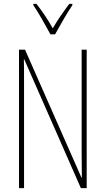

<svg xmlns="http://www.w3.org/2000/svg" viewBox="-20 -970 544 990"><path d="M240 -793H264C290 -840 324 -900 353 -943V-950H337C303 -904 278 -868 252 -824C228 -868 194 -917 168 -950H152V-943C174 -912 213 -843 240 -793ZM427 0V-714H401V-181C401 -152 402 -99 402 -54H400L109 -714H78V0H104V-548C104 -604 104 -637 103 -664H105L397 0Z"/></svg>

Font: Noto Sans Devanagari UI ExtraCondensed Thin
Style: Regular
Weight: 100
Width: 2
Designer: Jelle Bosma - Monotype Design Team
Foundry: Monotype Imaging Inc.
Version: Version 2.004